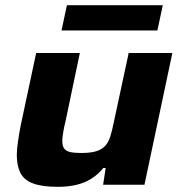

<svg xmlns="http://www.w3.org/2000/svg" viewBox="-20 -715 700 743"><path d="M204 8Q142 8 107 -5.5Q72 -19 58.5 -47Q45 -75 45 -115Q45 -136 49.5 -167Q54 -198 60 -229L120 -510H289L233 -243Q229 -229 225 -205.5Q221 -182 221 -171Q221 -150 228.5 -140Q236 -130 252 -126.5Q268 -123 295 -123Q331 -123 353 -130Q375 -137 387.5 -151Q400 -165 407 -187.5Q414 -210 420 -240L478 -510H647L539 0H379L389 -65H380Q360 -40 333.5 -23.5Q307 -7 275 0.5Q243 8 204 8ZM218 -597 239 -695H610L589 -597Z"/></svg>

Font: Saira Expanded
Style: Bold Italic
Weight: 700
Width: 7
Italic angle: -12°
Designer: Hector Gatti with collaboration of the Omnibus-Type team
Foundry: Omnibus-Type
Version: Version 1.101